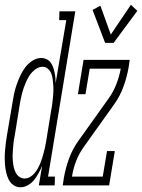

<svg xmlns="http://www.w3.org/2000/svg" viewBox="-37 -783 600 811"><path d="M49 8Q33 8 20 -1Q7 -10 0 -24Q-7 -38 -10.5 -53Q-14 -68 -15.5 -84.5Q-17 -101 -17 -117Q-17 -133 -15.5 -149.5Q-14 -166 -12 -182.5Q-10 -199 -7 -215L15 -345Q18 -365 22 -384.5Q26 -404 32.5 -423Q39 -442 47.5 -461Q56 -480 68.5 -497Q81 -514 99 -526Q117 -538 137 -538Q149 -538 159.5 -533Q170 -528 176.5 -519.5Q183 -511 187 -500Q191 -489 193.5 -477.5Q196 -466 197 -454.5Q198 -443 198 -432L243 -698H213L214 -735H281L166 -37H195L194 0H127L141 -83Q135 -68 126.5 -52.5Q118 -37 107.5 -23.5Q97 -10 81.5 -1Q66 8 49 8Q49 8 49 8Q49 8 49 8ZM67 -29Q78 -29 89 -35Q100 -41 108.5 -51Q117 -61 123 -72Q129 -83 133.5 -94Q138 -105 141.5 -116.5Q145 -128 148 -139.5Q151 -151 153.5 -162.5Q156 -174 158 -186L179 -316Q182 -330 183.5 -343Q185 -356 186.5 -369.5Q188 -383 188.5 -396Q189 -409 188 -422Q187 -435 185.5 -448Q184 -461 179.5 -472.5Q175 -484 165.5 -492.5Q156 -501 143 -501Q131 -501 119.5 -494.5Q108 -488 99 -478.5Q90 -469 83.5 -457.5Q77 -446 72 -434.5Q67 -423 63 -411.5Q59 -400 56 -388Q53 -376 50.5 -364Q48 -352 46 -339L25 -209Q22 -196 20.5 -183Q19 -170 18 -157Q17 -144 16.5 -130.5Q16 -117 17 -104.5Q18 -92 20.5 -79.5Q23 -67 28.5 -55.5Q34 -44 44 -36.5Q54 -29 67 -29ZM407 -602 354 -741 387 -759 431 -637 516 -763 543 -737 443 -602ZM228 0 233 -33Q240 -73 254.5 -113Q269 -153 294 -188L421 -366Q442 -395 454.5 -427.5Q467 -460 473 -493H342L324 -385H292L316 -530H511L506 -497Q499 -457 484.5 -417Q470 -377 445 -342L318 -164Q297 -135 284.5 -102.5Q272 -70 267 -37H397L415 -145H448L424 0Z"/></svg>

Font: Iosevka Curly Slab XLtObl
Style: Regular
Weight: 200
Italic angle: -9°
Monospace: yes
Designer: Belleve Invis
Foundry: Belleve Invis
Version: Version 11.1.0; ttfautohint (v1.8.3)